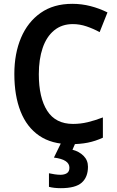

<svg xmlns="http://www.w3.org/2000/svg" viewBox="-20 -744 613 1004"><path d="M361 -618Q303 -618 263 -585Q223 -552 203 -493Q183 -434 183 -356Q183 -233 227 -164.5Q271 -96 362 -96Q401 -96 438.5 -105Q476 -114 518 -130V-24Q479 -6 439 2Q399 10 348 10Q250 10 185 -34.5Q120 -79 87.5 -161.5Q55 -244 55 -357Q55 -464 90 -546.5Q125 -629 192.5 -676.5Q260 -724 358 -724Q407 -724 453.5 -712Q500 -700 542 -679L501 -576Q468 -594 432.5 -606Q397 -618 361 -618ZM440 128Q440 182 407.5 211Q375 240 298 240Q262 240 236 233V162Q249 165 266 167.5Q283 170 296 170Q317 170 330 161.5Q343 153 343 133Q343 90 262 80L301 0H376L359 39Q394 48 417 71Q440 94 440 128Z"/></svg>

Font: Noto Sans Sinhala SemiCondensed SemiBold
Style: Regular
Weight: 600
Width: 4
Designer: Jelle Bosma - Monotype Design Team
Foundry: Monotype Imaging Inc.
Version: Version 2.006; ttfautohint (v1.8.4.7-5d5b)